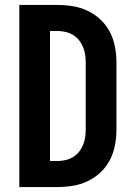

<svg xmlns="http://www.w3.org/2000/svg" viewBox="-20 -755 540 775"><path d="M58 0V-735H211Q242 -735 273.5 -730Q305 -725 333.5 -711.5Q362 -698 385.5 -676Q409 -654 423.5 -626Q438 -598 444 -566.5Q450 -535 450 -504V-231Q450 -200 444 -168.5Q438 -137 423.5 -109Q409 -81 385.5 -59Q362 -37 333.5 -23.5Q305 -10 273.5 -5Q242 0 211 0ZM182 -105H211Q227 -105 243 -108.5Q259 -112 273 -120Q287 -128 297.5 -140.5Q308 -153 314.5 -168Q321 -183 323.5 -199Q326 -215 326 -231V-504Q326 -520 323.5 -536Q321 -552 314.5 -567Q308 -582 297.5 -594.5Q287 -607 273 -615Q259 -623 243 -626.5Q227 -630 211 -630H182Z"/></svg>

Font: Iosevka Term Curly Extrabold
Style: Regular
Weight: 800
Designer: Belleve Invis
Foundry: Belleve Invis
Version: Version 32.3.0